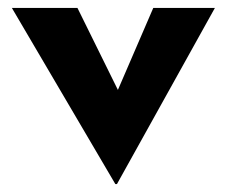

<svg xmlns="http://www.w3.org/2000/svg" viewBox="-20 -457 574 486"><path d="M272 9 10 -437H176L325 -135L239 -138L368 -437H524L276 9Z"/></svg>

Font: Reem Kufi
Style: Regular
Weight: 400
Designer: Khaled Hosny
Version: Version 1.6